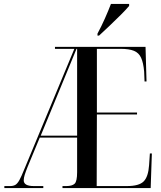

<svg xmlns="http://www.w3.org/2000/svg" viewBox="-20 -951 816 971"><path d="M2 0V-10H31Q47 -10 57.5 -16Q68 -22 78 -40Q88 -58 102 -93L356 -704H258V-714H716L721 -539H711L709 -589Q705 -634 693.5 -659Q682 -684 657.5 -694Q633 -704 589 -704H470V-382H673V-372H470L469 -10H622Q683 -10 706.5 -33.5Q730 -57 734 -116L738 -175H748L742 0H296V-10H315Q345 -10 357.5 -22Q370 -34 370 -80V-255H181L120 -108Q110 -83 105 -67Q100 -51 100 -39Q100 -10 151 -10H199V0ZM186 -265H370V-704H367ZM473 -781Q493 -818 510.5 -857.5Q528 -897 541 -931H633V-921Q619 -904 591.5 -876.5Q564 -849 534 -820.5Q504 -792 481 -771H473Z"/></svg>

Font: Noto Serif Display ExtraCondensed Medium
Style: Regular
Weight: 500
Width: 2
Designer: Monotype Design Team
Foundry: Monotype Imaging Inc.
Version: Version 2.009